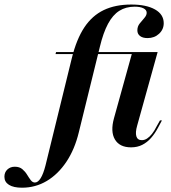

<svg xmlns="http://www.w3.org/2000/svg" viewBox="-198 -651 767 863"><path d="M-99.2 192.7Q-137.1 192.7 -157.7 179.8Q-178.2 166.9 -178.2 143.5Q-178.2 123.4 -164.9 110.9Q-151.6 98.4 -131.5 98.4Q-110.5 98.4 -97.6 109.3Q-84.7 120.2 -76.2 134.3Q-67.7 148.4 -59.7 158.9Q-51.6 169.4 -41.1 169.4Q-27.4 169.4 -15.3 150Q-3.2 130.6 6.5 92.7L125 -390.3Q146 -475 181 -527.8Q216.1 -580.6 268.1 -605.6Q320.2 -630.6 391.9 -630.6Q459.7 -630.6 498.8 -608.5Q537.9 -586.3 537.9 -546.8Q537.9 -518.5 516.9 -499.2Q496 -479.8 465.3 -479.8Q443.5 -479.8 431.5 -489.1Q419.4 -498.4 419.4 -514.5Q419.4 -532.3 429.8 -545.2Q440.3 -558.1 450.8 -570.2Q461.3 -582.3 461.3 -593.5Q461.3 -606.5 446.8 -613.7Q432.3 -621 407.3 -621Q367.7 -621 338.3 -602.4Q308.9 -583.9 287.5 -544Q266.1 -504 250.8 -440.3L156.5 -57.3Q137.9 20.2 100.4 76.2Q62.9 132.3 12.1 162.5Q-38.7 192.7 -99.2 192.7ZM51.6 -408.1 54 -416.9H436.3L433.1 -408.1ZM391.1 11.3Q339.5 11.3 318.5 -24.2Q297.6 -59.7 314.5 -120.2L396.8 -416.9H510.5L418.5 -86.3Q409.7 -55.6 414.9 -38.3Q420.2 -21 439.5 -21Q451.6 -21 462.9 -28.2Q474.2 -35.5 485.1 -49.2Q496 -62.9 505.6 -82.3L521 -109.7H529.8L512.1 -76.6Q498.4 -50.8 481 -31Q463.7 -11.3 441.5 0Q419.4 11.3 391.1 11.3Z"/></svg>

Font: Playfair 144pt
Style: Bold Italic
Weight: 700
Italic angle: -15.6°
Designer: Claus Eggers Sørensen
Foundry: Claus Eggers Sørensen
Version: Version 2.203